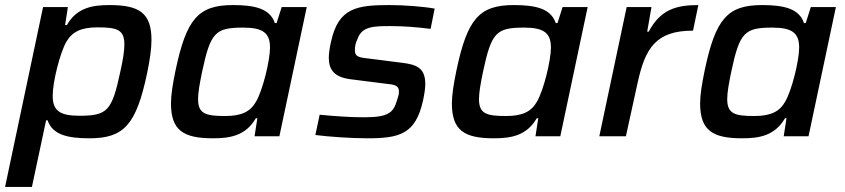

<svg xmlns="http://www.w3.org/2000/svg" viewBox="-29 -538 3335 758"><path d="M141 -510 -9 200H97L153 -63H159C178 -6 238 8 324 8C461 8 509 -46 552 -250C563 -303 569 -347 569 -380C569 -487 521 -518 403 -518C337 -518 274 -508 235 -439H228L239 -510ZM284 -81C206 -81 179 -102 179 -160C179 -215 208 -330 233 -373C256 -412 290 -430 356 -430C433 -430 462 -421 462 -363C462 -338 457 -303 446 -255C413 -100 395 -81 284 -81Z M812 8C879 8 941 -2 981 -71H987L976 0H1074L1182 -510H1083L1063 -447H1056C1037 -504 977 -518 891 -518C754 -518 707 -464 664 -260C653 -207 646 -163 646 -130C646 -23 695 8 812 8ZM860 -80C782 -80 753 -89 753 -147C753 -172 759 -207 769 -255C802 -410 821 -429 931 -429C1009 -429 1037 -408 1037 -350C1037 -299 1008 -181 982 -137C960 -98 926 -80 860 -80Z M1422 8C1549 8 1612 -9 1641 -141C1647 -167 1650 -192 1650 -206C1650 -268 1618 -283 1559 -290L1426 -307C1386 -311 1372 -315 1372 -340C1372 -357 1376 -371 1382 -383C1399 -434 1445 -435 1513 -435C1563 -435 1617 -431 1671 -424L1687 -504C1644 -512 1568 -518 1508 -518C1378 -518 1307 -506 1278 -374C1272 -349 1269 -323 1269 -311C1269 -262 1291 -233 1356 -225L1490 -208C1530 -204 1546 -201 1546 -176C1546 -166 1543 -155 1538 -141C1524 -93 1504 -75 1409 -75C1351 -75 1299 -79 1233 -85L1216 -5C1271 2 1357 8 1422 8Z M1921 8C1988 8 2050 -2 2090 -71H2096L2085 0H2183L2291 -510H2192L2172 -447H2165C2146 -504 2086 -518 2000 -518C1863 -518 1816 -464 1773 -260C1762 -207 1755 -163 1755 -130C1755 -23 1804 8 1921 8ZM1969 -80C1891 -80 1862 -89 1862 -147C1862 -172 1868 -207 1878 -255C1911 -410 1930 -429 2040 -429C2118 -429 2146 -408 2146 -350C2146 -299 2117 -181 2091 -137C2069 -98 2035 -80 1969 -80Z M2445 -510 2337 0H2442L2488 -210C2518 -348 2560 -417 2707 -417L2728 -518C2638 -518 2578 -499 2532 -413H2526L2543 -510Z M2901 8C2968 8 3030 -2 3070 -71H3076L3065 0H3163L3271 -510H3172L3152 -447H3145C3126 -504 3066 -518 2980 -518C2843 -518 2796 -464 2753 -260C2742 -207 2735 -163 2735 -130C2735 -23 2784 8 2901 8ZM2949 -80C2871 -80 2842 -89 2842 -147C2842 -172 2848 -207 2858 -255C2891 -410 2910 -429 3020 -429C3098 -429 3126 -408 3126 -350C3126 -299 3097 -181 3071 -137C3049 -98 3015 -80 2949 -80Z"/></svg>

Font: Saira UNSAM Medium Italic
Style: Regular
Weight: 500
Italic angle: -12°
Designer: Hector Gatti with collaboration of the Omnibus-Type team
Foundry: Omnibus-Type
Version: Version 0.072;PS 000.072;hotconv 1.0.88;makeotf.lib2.5.64775